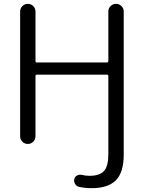

<svg xmlns="http://www.w3.org/2000/svg" viewBox="-20 -773 750 1001"><path d="M165 -712.9V-455.1Q165 -447.3 171.9 -447.3H537.1Q544.9 -447.3 544.9 -455.1V-712.9Q544.9 -729.5 556.6 -741.2Q568.4 -752.9 585 -752.9Q601.6 -752.9 613.3 -741.2Q625 -729.5 625 -712.9V34.2Q625 125 584.5 166.5Q543.9 208 458 208Q424.8 208 391.6 201.2Q378.9 198.2 371.6 186Q364.3 173.8 367.2 160.2Q370.1 148.4 381.8 142.1Q393.6 135.7 406.2 138.7Q426.8 143.6 446.3 143.6Q500 143.6 522.5 118.2Q544.9 92.8 544.9 30.3V-377Q544.9 -383.8 537.1 -383.8H171.9Q165 -383.8 165 -377V-62.5Q165 -45.9 153.3 -34.2Q141.6 -22.5 125 -22.5Q108.4 -22.5 96.7 -34.2Q85 -45.9 85 -62.5V-712.9Q85 -729.5 96.7 -741.2Q108.4 -752.9 125 -752.9Q141.6 -752.9 153.3 -741.2Q165 -729.5 165 -712.9Z"/></svg>

Font: Gen Jyuu Gothic Normal
Style: Regular
Weight: 300
Designer: [Source Han Sans]
Ryoko NISHIZUKA  (kana & ideographs); Paul D. Hunt (Latin, Greek & Cyrillic); Wenlong ZHANG  (bopomofo
Version: Version 1.002.20150607